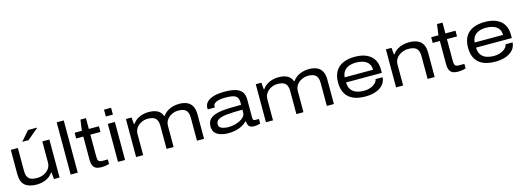

<svg xmlns="http://www.w3.org/2000/svg" viewBox="-1 -1641 6997 2571"><g transform="rotate(-15 3498.0 -356.0)"><path d="M287 12Q181 12 126 -35.5Q71 -83 71 -190V-527H169V-208Q169 -165 179.5 -138Q190 -111 210.5 -96.5Q231 -82 258 -77Q285 -72 317 -72Q365 -72 409 -92Q453 -112 480.5 -149Q508 -186 508 -236V-527H606V0H528L520 -93H512Q483 -51 445 -28.5Q407 -6 366 3Q325 12 287 12ZM247 -591 363 -724H486V-719L334 -591Z M760 0V-724H858V0Z M1186 12Q1141 12 1112 -1.5Q1083 -15 1069 -45.5Q1055 -76 1055 -126V-448H956V-527H1056L1077 -677H1153V-527H1293V-448H1153V-143Q1153 -105 1164.5 -86Q1176 -67 1220 -67H1293V-4Q1279 1 1260 4.5Q1241 8 1221.5 10Q1202 12 1186 12Z M1416 -629V-724H1514V-629ZM1416 0V-527H1514V0Z M1667 0V-527H1745L1753 -434H1761Q1790 -475 1827 -497.5Q1864 -520 1904 -529.5Q1944 -539 1981 -539Q2055 -539 2103.5 -514.5Q2152 -490 2172 -434H2180Q2210 -475 2247.5 -497.5Q2285 -520 2325.5 -529.5Q2366 -539 2404 -539Q2471 -539 2516.5 -518Q2562 -497 2585.5 -452.5Q2609 -408 2609 -336V0H2511V-318Q2511 -361 2500.5 -388Q2490 -415 2471 -429.5Q2452 -444 2426.5 -449.5Q2401 -455 2370 -455Q2325 -455 2282.5 -434.5Q2240 -414 2213.5 -377.5Q2187 -341 2187 -291V0H2089V-318Q2089 -361 2078.5 -388Q2068 -415 2049 -429.5Q2030 -444 2004 -449.5Q1978 -455 1948 -455Q1902 -455 1859.5 -434.5Q1817 -414 1791 -377.5Q1765 -341 1765 -291V0Z M2950 12Q2906 12 2867 4.5Q2828 -3 2798 -20.5Q2768 -38 2751.5 -66.5Q2735 -95 2735 -137Q2735 -202 2771 -237.5Q2807 -273 2871.5 -289Q2936 -305 3021.5 -308.5Q3107 -312 3206 -312V-343Q3206 -388 3189 -413.5Q3172 -439 3133 -449.5Q3094 -460 3027 -460Q2970 -460 2932.5 -450.5Q2895 -441 2876 -424.5Q2857 -408 2857 -386V-368H2760Q2759 -372 2758.5 -376.5Q2758 -381 2758 -387Q2758 -435 2789.5 -468.5Q2821 -502 2883 -520.5Q2945 -539 3038 -539Q3126 -539 3185 -522Q3244 -505 3274 -465.5Q3304 -426 3304 -358V-106Q3304 -86 3311 -76.5Q3318 -67 3338 -67H3388V-3Q3373 2 3350.5 6.5Q3328 11 3306 11Q3267 11 3247 -1Q3227 -13 3219.5 -34Q3212 -55 3210 -81H3203Q3175 -51 3134.5 -30Q3094 -9 3046.5 1.5Q2999 12 2950 12ZM2969 -67Q3009 -67 3050.5 -76.5Q3092 -86 3127.5 -104Q3163 -122 3184.5 -147Q3206 -172 3206 -203V-244Q3082 -244 2999.5 -236.5Q2917 -229 2876 -207Q2835 -185 2835 -140Q2835 -111 2854.5 -95.5Q2874 -80 2905.5 -73.5Q2937 -67 2969 -67Z M3467 0V-527H3545L3553 -434H3561Q3590 -475 3627 -497.5Q3664 -520 3704 -529.5Q3744 -539 3781 -539Q3855 -539 3903.5 -514.5Q3952 -490 3972 -434H3980Q4010 -475 4047.5 -497.5Q4085 -520 4125.5 -529.5Q4166 -539 4204 -539Q4271 -539 4316.5 -518Q4362 -497 4385.5 -452.5Q4409 -408 4409 -336V0H4311V-318Q4311 -361 4300.5 -388Q4290 -415 4271 -429.5Q4252 -444 4226.5 -449.5Q4201 -455 4170 -455Q4125 -455 4082.5 -434.5Q4040 -414 4013.5 -377.5Q3987 -341 3987 -291V0H3889V-318Q3889 -361 3878.5 -388Q3868 -415 3849 -429.5Q3830 -444 3804 -449.5Q3778 -455 3748 -455Q3702 -455 3659.5 -434.5Q3617 -414 3591 -377.5Q3565 -341 3565 -291V0Z M4843 12Q4746 12 4678 -17.5Q4610 -47 4573.5 -108.5Q4537 -170 4537 -263Q4537 -355 4572.5 -416Q4608 -477 4676 -508Q4744 -539 4840 -539Q4941 -539 5007 -507Q5073 -475 5105 -418.5Q5137 -362 5137 -286V-237H4641Q4642 -175 4669 -137.5Q4696 -100 4742 -83.5Q4788 -67 4848 -67Q4887 -67 4919.5 -76.5Q4952 -86 4977 -101.5Q5002 -117 5017 -137Q5032 -157 5034 -178H5132Q5131 -144 5114 -110Q5097 -76 5061.5 -48.5Q5026 -21 4971.5 -4.5Q4917 12 4843 12ZM4641 -308H5034Q5034 -351 5018 -380Q5002 -409 4974.5 -426.5Q4947 -444 4911.5 -452Q4876 -460 4838 -460Q4784 -460 4740.5 -444Q4697 -428 4671 -394Q4645 -360 4641 -308Z M5271 0V-527H5349L5357 -434H5365Q5395 -475 5432.5 -497.5Q5470 -520 5511.5 -529.5Q5553 -539 5590 -539Q5661 -539 5709 -518Q5757 -497 5781.5 -452.5Q5806 -408 5806 -336V0H5708V-318Q5708 -361 5697 -388Q5686 -415 5666 -429.5Q5646 -444 5619 -449.5Q5592 -455 5560 -455Q5512 -455 5468 -434.5Q5424 -414 5396.5 -377.5Q5369 -341 5369 -291V0Z M6129 12Q6084 12 6055 -1.5Q6026 -15 6012 -45.5Q5998 -76 5998 -126V-448H5899V-527H5999L6020 -677H6096V-527H6236V-448H6096V-143Q6096 -105 6107.5 -86Q6119 -67 6163 -67H6236V-4Q6222 1 6203 4.5Q6184 8 6164.5 10Q6145 12 6129 12Z M6645 12Q6548 12 6480 -17.5Q6412 -47 6375.5 -108.5Q6339 -170 6339 -263Q6339 -355 6374.5 -416Q6410 -477 6478 -508Q6546 -539 6642 -539Q6743 -539 6809 -507Q6875 -475 6907 -418.5Q6939 -362 6939 -286V-237H6443Q6444 -175 6471 -137.5Q6498 -100 6544 -83.5Q6590 -67 6650 -67Q6689 -67 6721.5 -76.5Q6754 -86 6779 -101.5Q6804 -117 6819 -137Q6834 -157 6836 -178H6934Q6933 -144 6916 -110Q6899 -76 6863.5 -48.5Q6828 -21 6773.5 -4.5Q6719 12 6645 12ZM6443 -308H6836Q6836 -351 6820 -380Q6804 -409 6776.5 -426.5Q6749 -444 6713.5 -452Q6678 -460 6640 -460Q6586 -460 6542.5 -444Q6499 -428 6473 -394Q6447 -360 6443 -308Z"/></g></svg>

Font: Archivo Expanded
Style: Regular
Weight: 400
Width: 7
Designer: Hector Gatti
Foundry: Omnibus-Type
Version: Version 2.001